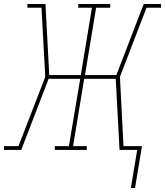

<svg xmlns="http://www.w3.org/2000/svg" viewBox="-36 -755 831 967"><path d="M623 192 655 0H566L547 -358H388L332 -19H401V0H240V-19H311L368 -358H209L71 0H-16V-19H57L192 -368L173 -716H102V-735H193L212 -377H371L427 -716H358V-735H519V-716H448L392 -377H550L688 -735H775V-716H702L568 -368L586 -19H679L644 192Z"/></svg>

Font: Iosevka Etoile Thin Oblique
Style: Regular
Weight: 100
Italic angle: -9°
Designer: Belleve Invis
Foundry: Belleve Invis
Version: Version 15.5.2; ttfautohint (v1.8.4)